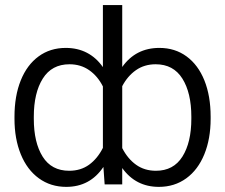

<svg xmlns="http://www.w3.org/2000/svg" viewBox="-20 -727 888 757"><path d="M606.4 9.8Q515.1 9.8 461.9 -64.5V0H392.6L387.7 -68.8Q335 9.8 241.2 9.8Q179.7 9.8 133.3 -23.9Q86.9 -57.6 62 -118.7Q37.1 -179.7 37.1 -258.8V-266.6Q37.1 -348.6 61.8 -409.9Q86.4 -471.2 132.1 -504.6Q177.7 -538.1 239.3 -538.1Q286.1 -538.1 323 -518.8Q359.9 -499.5 385.7 -462.4V-707H461.9V-462.9Q515.1 -538.1 608.4 -538.1Q669.9 -538.1 715.6 -504.6Q761.2 -471.2 785.9 -409.9Q810.5 -348.6 810.5 -266.6V-258.8Q810.5 -179.7 785.6 -118.7Q760.7 -57.6 714.4 -23.9Q668 9.8 606.4 9.8ZM593.8 -473.6Q549.3 -473.6 516.1 -450.4Q482.9 -427.2 461.9 -387.2V-143.1Q483.4 -101.1 516.6 -77.4Q549.8 -53.7 594.7 -53.7Q664.1 -53.7 699.2 -109.6Q734.4 -165.5 734.4 -258.8V-266.6Q734.4 -360.8 699 -417.2Q663.6 -473.6 593.8 -473.6ZM252.9 -53.7Q298.3 -53.7 331.3 -77.6Q364.3 -101.6 385.7 -144V-386.2Q365.2 -426.8 331.8 -450.2Q298.3 -473.6 253.9 -473.6Q184.1 -473.6 148.7 -417.2Q113.3 -360.8 113.3 -266.6V-258.8Q113.3 -165 148.2 -109.4Q183.1 -53.7 252.9 -53.7Z"/></svg>

Font: Pretendard Std Light
Style: Regular
Weight: 300
Designer: Base glyphs from Inter by Rasmus Andersson; Hangeul glyphs from Noto Sans CJK(Source Han Sans) by Jang Soo-young and Kan
Foundry: Kil Hyung-jin
Version: Version 1.309